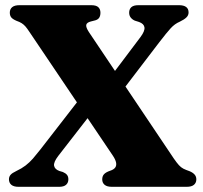

<svg xmlns="http://www.w3.org/2000/svg" viewBox="-20 -720 784 740"><path d="M650.3 -108.4Q661.6 -92.2 669.6 -83.4Q677.6 -74.6 686.9 -69.8Q696.3 -65.1 710.3 -60.3Q722.8 -55.2 729.7 -47.6Q736.7 -40 736.7 -28.8Q736.7 -15.6 727.6 -7.8Q718.5 0 699.5 0H411.2Q392.3 0 383.2 -7.7Q374 -15.5 374 -28.6Q374 -41 380.9 -48.5Q387.7 -56.1 404.3 -61.9Q418.1 -66.2 423.9 -74Q429.6 -81.9 427.4 -93.3Q425.2 -104.7 415.3 -119.6L92.7 -598.1Q84.7 -610.3 78.1 -618Q71.4 -625.6 63.5 -630.6Q55.6 -635.6 43.7 -639.7Q28.6 -646.2 23.2 -653.2Q17.8 -660.2 17.8 -671.2Q17.8 -684.8 27 -692.4Q36.1 -700 55.1 -700H331.5Q350.9 -700 359 -692.2Q367.1 -684.4 367.1 -671.2Q367.1 -659.7 362.8 -652.5Q358.6 -645.2 347.9 -641.8L330 -637.2Q314.3 -633.2 312.4 -624.1Q310.6 -614.9 322.5 -596.6ZM431 -343.8 361.5 -364.7 521.7 -577.5Q538.7 -600.3 536.8 -614.4Q534.9 -628.4 515.9 -635.3L499.5 -640.5Q489.9 -644.7 483.8 -652.4Q477.8 -660 477.8 -671.2Q477.8 -684.8 486.3 -692.4Q494.9 -700 513.2 -700H669.6Q706.8 -700 706.8 -671.9Q706.8 -660.8 698.3 -652.7Q689.9 -644.5 672.9 -636.4Q653.4 -628.1 637.8 -611Q622.2 -593.9 594.6 -558ZM307.6 -365.6 376.7 -340.7 204.4 -118.9Q185.8 -94.5 188.5 -81Q191.2 -67.6 208.6 -61.1L222.2 -57.1Q233 -52.5 238.2 -46Q243.5 -39.6 243.5 -28.8Q243.5 -15.7 234.7 -7.8Q226 0 208.1 0H51.3Q32.8 0 23.6 -7.8Q14.5 -15.7 14.5 -28.9Q14.5 -38.8 20.6 -46Q26.6 -53.2 42.8 -60.8Q63.4 -70.5 78.6 -82.1Q93.8 -93.8 107 -108.9Q120.2 -124.1 135.1 -143.2Z"/></svg>

Font: Fraunces
Style: Regular
Weight: 900
Version: Version 1.000;[b76b70a41]